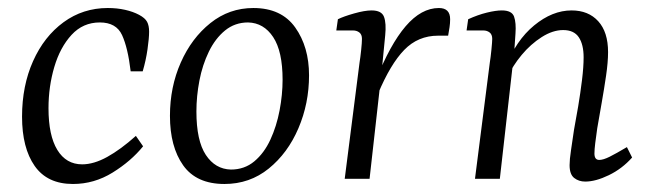

<svg xmlns="http://www.w3.org/2000/svg" viewBox="-20 -446 1616 479"><path d="M162 13Q98 13 66.5 -32Q35 -77 35 -155Q35 -232 62.5 -293.5Q90 -355 138.5 -390.5Q187 -426 249 -426Q272 -426 292 -421.5Q312 -417 327 -409Q342 -401 347 -391.5Q352 -382 352 -367Q352 -351 348 -323Q344 -295 336 -268H306Q299 -327 284.5 -358.5Q270 -390 229 -390Q187 -390 158.5 -359Q130 -328 115.5 -279Q101 -230 101 -176Q101 -108 123 -72Q145 -36 185 -36Q214 -36 247.5 -54.5Q281 -73 319 -107L337 -81Q307 -44 261 -15.5Q215 13 162 13Z M540 13Q470 13 437 -33.5Q404 -80 404 -157Q404 -229 431 -290Q458 -351 505 -388.5Q552 -426 612 -426Q682 -426 716.5 -377.5Q751 -329 751 -258Q751 -188 724.5 -126Q698 -64 650.5 -25.5Q603 13 540 13ZM556 -23Q590 -23 614.5 -43.5Q639 -64 654.5 -97.5Q670 -131 677.5 -170.5Q685 -210 685 -247Q685 -318 661.5 -353.5Q638 -389 599 -390Q566 -390 541.5 -370Q517 -350 501 -317Q485 -284 477.5 -245Q470 -206 470 -168Q470 -95 493.5 -59.5Q517 -24 556 -23Z M840 0 877 -290Q879 -302 881 -321Q883 -340 883 -349Q883 -360 876.5 -365Q870 -370 861 -370H819L823 -398Q837 -405 863.5 -412.5Q890 -420 907 -420Q932 -420 938 -404Q944 -388 941 -358L933 -276L902 0ZM918 -246Q953 -335 992 -380.5Q1031 -426 1075 -426Q1089 -426 1096 -419Q1103 -412 1103 -398Q1103 -388 1101.5 -378Q1100 -368 1098 -357H1073Q1023 -357 988.5 -321.5Q954 -286 923 -212Z M1440 7Q1424 7 1412.5 -2Q1401 -11 1401 -34Q1401 -48 1404.5 -71Q1408 -94 1412 -122Q1417 -148 1422.5 -181Q1428 -214 1432 -246.5Q1436 -279 1436 -303Q1436 -335 1424 -353Q1412 -371 1385 -371Q1359 -371 1331.5 -353.5Q1304 -336 1281.5 -309Q1259 -282 1246 -253L1242 -279Q1267 -345 1312.5 -382.5Q1358 -420 1406 -420Q1448 -420 1472.5 -393Q1497 -366 1497 -316Q1497 -291 1492 -257Q1487 -223 1481 -189Q1475 -155 1470 -126Q1467 -105 1465 -89Q1463 -73 1463 -63Q1463 -47 1475 -47Q1485 -47 1501 -55Q1517 -63 1544 -79L1557 -53Q1532 -25 1499 -9Q1466 7 1440 7ZM1165 0 1202 -290Q1204 -302 1206 -322Q1208 -342 1208 -349Q1208 -360 1201.5 -365Q1195 -370 1186 -370H1144L1148 -398Q1172 -409 1194.5 -414.5Q1217 -420 1232 -420Q1257 -420 1262.5 -404.5Q1268 -389 1266 -362L1263 -318L1227 0Z"/></svg>

Font: Rasa Light
Style: Italic
Weight: 300
Italic angle: -7.10001°
Designer: Anna Giedrys (Yrsa+Rasa design), David Brezina (Yrsa art-direction, Rasa art-direction, design)
Foundry: Rosetta Type Foundry
Version: Version 2.004